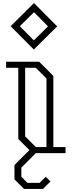

<svg xmlns="http://www.w3.org/2000/svg" viewBox="-20 -1005 470 1260"><path d="M202 -680 50 -833 203 -985 355 -832ZM110 -833 202 -740 295 -832 203 -925ZM120 95V155L160 195H240L280 155L311 186L262 235H138L75 172V78L173 -20L100 -93V-560H20V-600H237L330 -507V-40H410V0H215ZM145 -110 215 -40H285V-490L215 -560H145Z"/></svg>

Font: Kumar One Outline
Style: Regular
Weight: 400
Designer: Parimal Parmar
Foundry: Indian Type Foundry
Version: Version 1.000;PS 1.000;hotconv 1.0.88;makeotf.lib2.5.647800